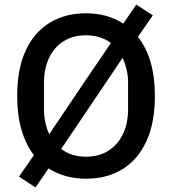

<svg xmlns="http://www.w3.org/2000/svg" viewBox="-20 -768 751 838"><path d="M355 12Q308 12 267 0.5Q226 -11 192 -33L135 50L63 3L128 -91Q93 -136 74 -201Q55 -266 55 -349Q55 -467 92 -547Q129 -627 196.5 -668.5Q264 -710 355 -710Q402 -710 443.5 -698.5Q485 -687 518 -665L575 -748L647 -701L582 -607Q618 -562 637 -497.5Q656 -433 656 -349Q656 -232 619 -151.5Q582 -71 514.5 -29.5Q447 12 355 12ZM355 -614Q300 -614 259 -589Q218 -564 195 -517Q172 -470 172 -406V-292Q172 -262 178 -234Q184 -206 194 -184H196L355 -420L464 -580Q442 -597 414.5 -605.5Q387 -614 355 -614ZM355 -84Q411 -84 452 -109.5Q493 -135 516 -181.5Q539 -228 539 -292V-406Q539 -437 532.5 -464.5Q526 -492 516 -514H514L355 -278L247 -118Q269 -101 296.5 -92.5Q324 -84 355 -84Z"/></svg>

Font: IBM Plex Sans Medium
Style: Regular
Weight: 500
Designer: Mike Abbink, Paul van der Laan, Pieter van Rosmalen
Foundry: Bold Monday
Version: Version 3.201